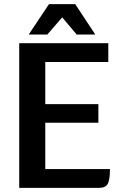

<svg xmlns="http://www.w3.org/2000/svg" viewBox="-20 -909 600 929"><path d="M512 -91Q512 -38 501 -19Q490 0 460 0H73V-700H504V-609H199V-405H456V-315H199V-91ZM217 -889H344L441 -742H351L281 -825L209 -742H119Z"/></svg>

Font: Krub SemiBold
Style: Regular
Weight: 600
Version: Version 1.000; ttfautohint (v1.6)